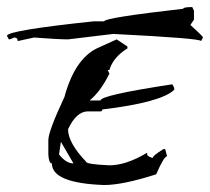

<svg xmlns="http://www.w3.org/2000/svg" viewBox="-20 -531 602 551"><path d="M531.7 -510.7 536.6 -500.5V-474.6L526.4 -459.5Q562.5 -426.8 562.5 -423.3L557.1 -413.1Q557.1 -420.9 304.7 -433.6L175.3 -418Q147.5 -418 77.6 -423.3L30.8 -413.1Q30.8 -423.3 20.5 -423.3Q10.7 -418 5.4 -418L0 -428.2Q0 -443.4 247.6 -469.7H278.8Q278.8 -480 505.9 -505.9Q505.9 -510.7 531.7 -510.7ZM314.9 -418 345.7 -397.5V-392.1Q304.7 -366.7 293.9 -330.1H289.1L293.9 -319.8Q269.5 -269.5 237.3 -242.7H268.6Q268.6 -257.8 474.6 -289.1L480 -278.8V-273.4Q443.4 -237.3 273.4 -216.8Q273.4 -211.4 268.6 -211.4H232.4Q199.2 -211.4 175.3 -160.2Q175.3 -121.1 227.1 -66.9Q227.1 -59.6 293.9 -56.6Q342.3 -56.6 402.3 -92.8V-87.9Q402.3 -82.5 418 -77.6Q418 -84 448.7 -103H454.1L459.5 -82.5Q450.7 -82.5 428.2 -30.8Q332.5 0 278.8 0Q128.9 -5.4 128.9 -62Q120.1 -62 118.7 -87.9V-128.9Q118.7 -154.3 165 -252.9Q194.3 -360.8 257.8 -392.1ZM154.8 -124 149.4 -87.9Q169.4 -62 190.9 -62Z"/></svg>

Font: Otrack
Style: Regular
Weight: 400
Designer: Sodina
Foundry: Sodina
Version: Version 2.10 June 16, 2016